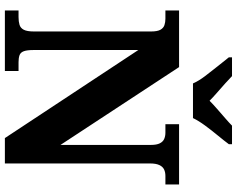

<svg xmlns="http://www.w3.org/2000/svg" viewBox="-112 -859 971 787"><g transform="rotate(90 373.5 -465.5)"><path d="M23 0V-56H50Q68 -56 81.5 -60Q95 -64 102 -77.5Q109 -91 109 -119V-599Q109 -625 102 -637.5Q95 -650 83 -654Q71 -658 57 -658H23V-714H255L574 -228V-599Q574 -622 567.5 -635Q561 -648 549.5 -653Q538 -658 524 -658H489V-714H736V-658H701Q686 -658 674.5 -652.5Q663 -647 656.5 -633Q650 -619 650 -595V0H546L185 -547V-119Q185 -91 190 -77.5Q195 -64 206.5 -60Q218 -56 235 -56H271V0ZM322 -771Q312 -794 292 -820.5Q272 -847 251 -873Q230 -899 215 -918V-931H292Q303 -920 321.5 -903.5Q340 -887 359.5 -870Q379 -853 393 -839Q407 -853 426.5 -870Q446 -887 465 -903.5Q484 -920 495 -931H571V-918Q557 -899 535.5 -873Q514 -847 494.5 -820.5Q475 -794 464 -771Z"/></g></svg>

Font: Noto Serif Khmer SemiCondensed ExtraBold
Style: Regular
Weight: 800
Width: 4
Designer: Danh Hong and the Monotype Design Team
Foundry: Monotype Imaging Inc.
Version: Version 2.004